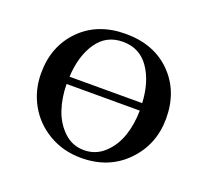

<svg xmlns="http://www.w3.org/2000/svg" viewBox="-88 -556 718 668"><g transform="rotate(20 271.0 -222.5)"><path d="M41 -223.1Q41 -323.2 104.7 -387.7Q168.5 -452.1 272 -452.1Q376.5 -452.1 440.2 -388.2Q503.9 -324.2 503.9 -223.1Q503.9 -126.5 439 -59.8Q374 6.8 272 6.8Q205.1 6.8 151.9 -24.7Q98.6 -56.2 69.8 -108.4Q41 -160.6 41 -223.1ZM137.2 -217.8Q137.7 -167.5 152.1 -124.3Q166.5 -81.1 197.8 -51.5Q229 -22 272 -22Q315.4 -22 346.9 -51.3Q378.4 -80.6 393.1 -123.8Q407.7 -167 408.2 -217.8ZM138.2 -245.1H407.2Q403.3 -323.2 368.7 -373Q334 -422.9 272 -422.9Q210.4 -422.9 176.3 -373Q142.1 -323.2 138.2 -245.1Z"/></g></svg>

Font: Dihjauti S
Style: Bold
Weight: 700
Designer: T. Christopher White
Version: Version 3.0.0